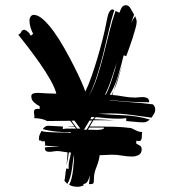

<svg xmlns="http://www.w3.org/2000/svg" viewBox="-20 -738 665 736"><path d="M566 -338Q575 -330 575 -318Q575 -309 570.5 -302Q566 -295 561 -287Q523 -292 483.5 -297.5Q444 -303 406 -303H399L356 -302Q406 -298 456 -296Q506 -294 554 -280Q549 -275 543 -272Q537 -269 530 -269Q513 -269 497 -271Q481 -273 464 -274V-285Q456 -284 448.5 -283.5Q441 -283 433 -283Q411 -283 390 -285Q369 -287 347 -289L341 -281Q364 -280 386 -279Q402 -278 418 -276Q402 -277 385 -277H338L324 -253H359Q390 -253 421 -252Q452 -251 483 -247Q493 -242 503.5 -237Q514 -232 525 -232Q524 -229 524 -223Q524 -217 523.5 -211Q523 -205 520.5 -201Q518 -197 512 -197Q509 -197 503 -199L502 -188Q512 -182 517.5 -179Q523 -176 523 -165Q523 -150 511.5 -144Q500 -138 487 -138Q467 -138 448 -141.5Q429 -145 409 -145Q397 -145 385.5 -144Q374 -143 362 -143Q360 -123 350 -98.5Q340 -74 340 -54V-47Q340 -38 337.5 -35Q335 -32 321 -32L325 -66Q322 -56 317 -45Q311 -33 300 -33V-27Q288 -22 278 -22Q270 -22 261.5 -23.5Q253 -25 245 -30Q251 -40 254.5 -55Q258 -70 260 -86.5Q262 -103 263 -118.5Q264 -134 264 -146Q261 -134 259.5 -119Q258 -104 255.5 -88.5Q253 -73 249 -58.5Q245 -44 238 -33L227 -45Q229 -53 230.5 -68.5Q232 -84 234 -92L244 -91Q243 -94 243 -100Q243 -114 246.5 -126.5Q250 -139 252 -153L244 -154Q241 -128 235 -105Q235 -108 236 -115.5Q237 -123 237.5 -131Q238 -139 238.5 -145.5Q239 -152 239 -154Q228 -155 218 -157Q208 -159 197 -159Q192 -159 184 -157.5Q176 -156 169 -156Q161 -156 156.5 -159Q152 -162 152 -172Q152 -173 160 -174Q168 -175 177 -175L196 -176Q206 -177 209 -177Q195 -178 180.5 -178Q166 -178 152 -180Q153 -182 153 -186Q153 -191 151 -197L141 -196Q135 -201 132 -199.5Q129 -198 129 -206Q129 -214 132 -221.5Q135 -229 139 -236Q146 -233 160.5 -232Q175 -231 191.5 -230.5Q208 -230 224 -230Q240 -230 250 -228L252 -231Q225 -231 197.5 -233.5Q170 -236 144 -243Q147 -248 152.5 -252Q158 -256 164 -256L221 -253V-243Q229 -245 236 -245H272L267 -251Q259 -251 251.5 -251.5Q244 -252 236 -253H266L249 -275L161 -274Q150 -280 137 -282.5Q124 -285 111 -285Q112 -287 112 -291Q112 -296 111 -300Q110 -304 110 -308Q110 -321 124 -321L132 -320V-331Q121 -336 110.5 -345.5Q100 -355 100 -369Q100 -377 107.5 -379.5Q115 -382 126 -382Q136 -382 145.5 -381Q155 -380 161 -380L196 -379Q191 -400 173 -432Q155 -464 132 -496.5Q109 -529 86.5 -558.5Q64 -588 50 -605Q58 -608 61.5 -616Q65 -624 74 -624Q90 -618 98 -601L107 -608Q101 -620 97 -633Q93 -646 93 -660Q93 -668 97.5 -674.5Q102 -681 110 -681Q126 -681 146 -663Q166 -645 186.5 -616.5Q207 -588 226.5 -553.5Q246 -519 262.5 -486.5Q279 -454 291 -427Q303 -400 307 -387Q319 -411 331 -445.5Q343 -480 354 -517Q365 -554 374 -590Q383 -626 388 -653Q389 -657 390.5 -665.5Q392 -674 394.5 -682Q397 -690 401.5 -696Q406 -702 412 -702L418 -699Q407 -665 397 -621Q387 -577 375.5 -531Q364 -485 350 -442Q336 -400 320 -369Q338 -400 352 -441Q366 -484 377.5 -529.5Q389 -575 400 -619Q411 -663 423 -696L436 -690L439 -691Q441 -700 446.5 -709Q452 -718 463 -718Q474 -718 481.5 -704Q489 -690 494 -682L483 -650Q490 -665 498 -676Q500 -671 502 -665.5Q504 -660 504 -654Q504 -646 499 -628Q494 -610 487.5 -589.5Q481 -569 474 -550.5Q467 -532 464 -523L454 -526Q446 -491 433 -448.5Q420 -406 401 -375L408 -374L415 -389L411 -374Q433 -372 454.5 -368Q476 -364 499 -364Q505 -364 512 -365Q519 -366 527 -366Q537 -366 544.5 -362Q552 -358 552 -346Q514 -346 477 -348Q440 -350 402 -355L401 -354Q439 -349 478 -346.5Q517 -344 566 -338ZM322 -249 317 -241Q326 -241 334 -240.5Q342 -240 352 -240Q359 -240 365.5 -241Q372 -242 378 -244L377 -245Q377 -246 377.5 -247Q378 -248 378 -249ZM276 -245H288L265 -276L254 -275ZM333 -276H323L302 -241H312ZM386 -376Q393 -389 399.5 -406Q406 -423 411.5 -441Q417 -459 422 -476Q426 -492 431 -506Q420 -477 409 -441Q397 -404 383 -376ZM434 -440Q426 -411 416 -391Q423 -412 432 -440Q440 -467 449 -487Q441 -467 434 -440ZM342 -289 331 -290 326 -281H336ZM432 -276Q425 -276 418 -276Q425 -276 432 -276Z"/></svg>

Font: Finger Paint
Style: Regular
Weight: 400
Designer: Ralph du Carrois
Foundry: Ralph du Carrois
Version: Version 1.002